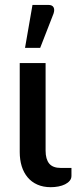

<svg xmlns="http://www.w3.org/2000/svg" viewBox="-20 -772 317 798"><path d="M62 -510H169.5V-146Q169.5 -110.5 184.5 -92.2Q199.5 -74 233 -74H277V-41Q277 -29.5 269.8 -20.8Q262.5 -12 250.5 -6Q238.5 0 223 3Q207.5 6 191 6Q159.5 6 135.2 -4.8Q111 -15.5 94.8 -35Q78.5 -54.5 70.2 -81.2Q62 -108 62 -140ZM84 -573 115 -751.5H181.5Q197 -751.5 202.5 -741.8Q208 -732 202.5 -715.5L147 -573Z"/></svg>

Font: Lato SemiBold
Style: Regular
Weight: 600
Designer: Lukasz Dziedzic with Adam Twardoch and Botio Nikoltchev
Foundry: tyPoland Lukasz Dziedzic
Version: Version 2.015; 2015-08-06; http://www.latofonts.com/